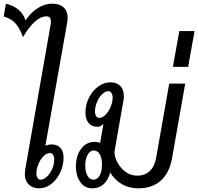

<svg xmlns="http://www.w3.org/2000/svg" viewBox="-55 -1015 1079 1045"><path d="M313 -919Q313 -912 311 -894L192 -222Q211 -229 225 -229Q257 -229 274 -210Q291 -191 291 -156Q291 -115 273 -76.5Q255 -38 224.5 -14Q194 10 158 10Q123 10 101.5 -11Q80 -32 80 -68Q80 -75 82 -91L220 -878Q222 -885 222 -898Q222 -926 198 -926Q137 -926 70 -813Q53 -862 28.5 -888.5Q4 -915 -35 -925L-23 -995Q62 -974 84 -904Q110 -944 148.5 -969.5Q187 -995 229 -995Q269 -995 291 -975Q313 -955 313 -919ZM216 -182Q199 -182 182 -165Q165 -148 154 -122Q143 -96 143 -71Q143 -56 149.5 -46.5Q156 -37 166 -37Q183 -37 200.5 -53.5Q218 -70 229 -95.5Q240 -121 240 -147Q240 -163 233.5 -172.5Q227 -182 216 -182Z M953 -560 882 -157Q868 -75 821 -32.5Q774 10 697 10Q646 10 607 -13.5Q568 -37 544 -77V-73Q532 -33 508 -11.5Q484 10 447 10Q405 10 381.5 -25Q358 -60 358 -108Q358 -167 386.5 -205Q415 -243 461 -243Q477 -243 490 -237L508 -341Q494 -325 475 -325Q444 -325 427 -346Q410 -367 410 -402Q410 -445 429 -483Q448 -521 479.5 -544Q511 -567 546 -567Q580 -567 599.5 -547.5Q619 -528 619 -493Q619 -477 617 -469L569 -195L568 -186Q568 -162 583.5 -132Q599 -102 627 -80.5Q655 -59 691 -59Q734 -59 760.5 -84.5Q787 -110 795 -157L866 -560ZM558 -484Q558 -499 551.5 -509Q545 -519 535 -519Q518 -519 501 -502.5Q484 -486 473 -460Q462 -434 462 -409Q462 -393 468 -383Q474 -373 485 -373Q502 -373 519 -390Q536 -407 547 -433Q558 -459 558 -484ZM500 -120Q500 -153 488.5 -174.5Q477 -196 455 -196Q435 -196 422 -172.5Q409 -149 409 -113Q409 -81 421 -59Q433 -37 453 -37Q475 -37 487.5 -59.5Q500 -82 500 -120Z M921 -846H1004L969 -651H886Z"/></svg>

Font: KoHo Medium
Style: Italic
Weight: 500
Italic angle: -10°
Designer: Cadson Demak & Katatrad Team
Foundry: Cadson Demak Co.,Ltd.
Version: Version 1.000